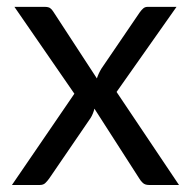

<svg xmlns="http://www.w3.org/2000/svg" viewBox="-20 -526 544 546"><path d="M191.5 -259.5 21 -506.5H106.5Q117.5 -506.5 122.5 -503Q127.5 -499.5 131.5 -493L255.5 -303Q260 -317 268.5 -331L377.5 -491Q382.5 -498 387.5 -502.2Q392.5 -506.5 400 -506.5H482L311.5 -264.5L489 0H403.5Q392.5 0 386.2 -5.8Q380 -11.5 376 -18.5L248.5 -217Q245 -202.5 238 -191L120 -18.5Q115 -11.5 109.2 -5.8Q103.5 0 93.5 0H14Z"/></svg>

Font: LatoHex
Style: Regular
Weight: 400
Designer: Lukasz Dziedzic
Foundry: tyPoland Lukasz Dziedzic
Version: Version 1.104; Western+Polish opensource